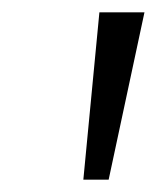

<svg xmlns="http://www.w3.org/2000/svg" viewBox="-20 -725 254 311"><path d="M115 -434 141 -705H214L156 -434Z"/></svg>

Font: Mulish ExtraLight Light
Style: Italic
Weight: 300
Italic angle: -9°
Version: Version 3.603